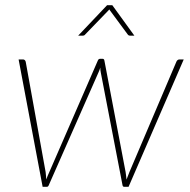

<svg xmlns="http://www.w3.org/2000/svg" viewBox="-20 -723 736 743"><path d="M691 -493 477.5 0H461Q455 0 454 -7L370 -442.5Q369 -447.5 368.5 -452Q368 -456.5 368 -461.5Q366.5 -456.5 365 -452Q363.5 -447.5 361 -442.5L169 -7Q166.5 0 161 0H145L52 -493H68.5Q77 -493 79.5 -484L156.5 -57.5Q157.5 -50 158 -42.8Q158.5 -35.5 159 -28.5Q161.5 -35.5 164.5 -42.8Q167.5 -50 171 -57.5L358.5 -488.5Q361 -495.5 368 -495.5H376.5Q383 -495.5 384 -488.5L466 -57.5Q467 -50 468 -42.8Q469 -35.5 469.5 -28Q472 -35 475 -42Q478 -49 481 -57.5L662.5 -484Q664 -488 667.2 -490.5Q670.5 -493 674.5 -493ZM500 -585H482.5Q481 -585 478.5 -586Q476 -587 474 -590L406 -682L403 -686.5Q402 -685.5 401 -684.2Q400 -683 399 -682L310 -590Q306.5 -585 300 -585H282.5L394.5 -703H414.5Z"/></svg>

Font: Lato ExtraLight
Style: Italic
Weight: 275
Italic angle: -7°
Designer: Lukasz Dziedzic with Adam Twardoch and Botio Nikoltchev
Foundry: tyPoland Lukasz Dziedzic
Version: Version 2.015; 2015-08-06; http://www.latofonts.com/